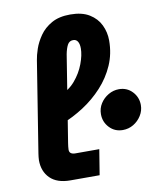

<svg xmlns="http://www.w3.org/2000/svg" viewBox="-84 -808 712 873"><g transform="rotate(-10 272.5 -371.5)"><path d="M170 0Q109 0 77 -31.5Q45 -63 45 -115Q45 -122 46 -129.5Q47 -137 48 -145L115 -565Q118 -586 128 -615.5Q138 -645 158.5 -674.5Q179 -704 213.5 -723.5Q248 -743 300 -743Q354 -743 388 -722Q422 -701 438 -667.5Q454 -634 454 -596Q454 -535 431 -482.5Q408 -430 368.5 -387Q329 -344 279.5 -312Q230 -280 178 -260L189 -388Q233 -404 262 -438Q291 -472 306 -512Q321 -552 321 -583Q321 -603 314 -614.5Q307 -626 293 -626Q275 -626 266.5 -610Q258 -594 253 -568L189 -168Q188 -162 187 -153Q186 -144 186 -139Q186 -127 193.5 -122Q201 -117 213 -117H324L305 0ZM445 -184Q408 -184 383.5 -210Q359 -236 359 -272Q359 -299 373 -321Q387 -343 410 -356.5Q433 -370 459 -370Q496 -370 520.5 -344Q545 -318 545 -282Q545 -256 531 -233.5Q517 -211 494.5 -197.5Q472 -184 445 -184Z"/></g></svg>

Font: MuseoModerno SemiBold
Style: Italic
Weight: 600
Italic angle: -9°
Designer: Pablo Cosgaya, Héctor Gatti, Marcela Romero, and the Authors of The MuseoModerno Project.
Foundry: Omnibus-Type Team
Version: Version 1.003